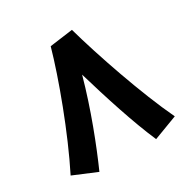

<svg xmlns="http://www.w3.org/2000/svg" viewBox="-158 -819 956 976"><g transform="rotate(-30 319.5 -330.5)"><path d="M151 17C204 -102 274 -281 322 -455C369 -295 427 -113 484 17L624 -36C538 -216 439 -505 391 -678H390L256 -660C211 -500 112 -232 15 -40Z"/></g></svg>

Font: Noto Sans Arabic UI
Style: Bold
Weight: 700
Designer: Monotype Design Team, Nadine Chahine and Nizar Qandah
Foundry: Monotype Imaging Inc.
Version: Version 2.010